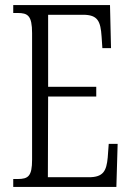

<svg xmlns="http://www.w3.org/2000/svg" viewBox="-20 -734 516 754"><path d="M32 0H437L442 -169H407L403 -115C398 -63 386 -38 329 -38H168L169 -355H358V-393H169V-676H306C364 -676 375 -651 379 -590L382 -545H416L412 -714H32V-683H49C89 -683 106 -673 106 -604V-107C106 -42 91 -31 49 -31H32Z"/></svg>

Font: Noto Serif Hebrew ExtraCondensed Light
Style: Regular
Weight: 300
Width: 2
Designer: Monotype Design Team
Foundry: Monotype Imaging Inc.
Version: Version 2.004